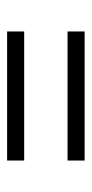

<svg xmlns="http://www.w3.org/2000/svg" viewBox="121 -488 258 540"><g transform="rotate(-90 250.0 -218.0)"><path d="M68.5 -327H431.5V-279H68.5ZM68.5 -157H431.5V-109H68.5Z"/></g></svg>

Font: Newsreader Text Medium
Style: Regular
Weight: 500
Designer: Hugues Gentile
Foundry: Production Type
Version: Version 1.002